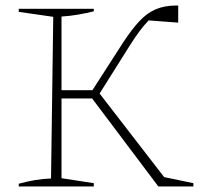

<svg xmlns="http://www.w3.org/2000/svg" viewBox="-20 -676 726 696"><path d="M48 0V-10Q77 -18 106 -23Q135 -28 165 -29L173 -615L48 -633V-644H320V-635Q292 -628 263 -623Q234 -618 203 -616V-349H315L425 -520Q457 -569 485 -599Q513 -629 545 -642.5Q577 -656 619 -656H626V-594L519 -602Q503 -586 485.5 -562.5Q468 -539 448 -507L341 -337L575 -34L681 -12V0H554L314 -319H203V-30L320 -12V0Z"/></svg>

Font: Piazzolla Thin
Style: Regular
Weight: 100
Designer: Juan Pablo del Peral
Foundry: Huerta Tipografica
Version: Version 1.330